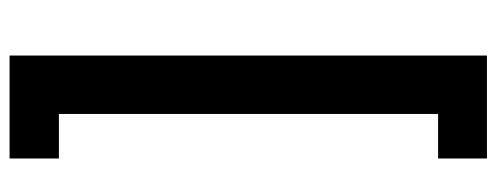

<svg xmlns="http://www.w3.org/2000/svg" viewBox="-338 -534 1037 401"><g transform="rotate(-90 180.5 -333.5)"><path d="M143 63H50V165H265V-832H50V-729H143Z"/></g></svg>

Font: Noto Sans Oriya Cond Bold
Style: Bold
Weight: 700
Width: 3
Designer: Amélie Bonet and Sol Matas
Foundry: Google LLC
Version: Version 2.006